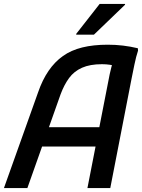

<svg xmlns="http://www.w3.org/2000/svg" viewBox="-25 -955 721 975"><path d="M-5 0 168 -485Q190 -549 221.5 -595Q253 -641 294.5 -670.5Q336 -700 392.5 -714Q449 -728 522 -728Q562 -728 599.5 -723.5Q637 -719 675 -710L676 -698Q666 -668 657.5 -626.5Q649 -585 643 -555L535 0H419L532 -578Q536 -597 541 -615.5Q546 -634 556 -648L563 -617Q554 -623 534 -626Q514 -629 493 -629Q432 -629 391.5 -611Q351 -593 326 -559Q301 -525 283 -477L114 0ZM161 -211 193 -309H504L485 -211ZM362 -779V-783L481 -935H610V-931L452 -779Z"/></svg>

Font: Kufam Medium
Style: Italic
Weight: 500
Italic angle: -11°
Designer: Artur Schmal
Foundry: Original Type
Version: Version 1.301; ttfautohint (v1.8.3)